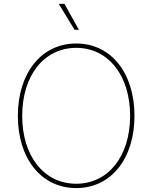

<svg xmlns="http://www.w3.org/2000/svg" viewBox="-20 -962 787 992"><path d="M374 9.8C552.7 9.8 674.8 -141.1 674.8 -363.3C674.8 -585.9 552.7 -737.3 374 -737.3C194.3 -737.3 72.3 -585.4 72.3 -363.3C72.3 -142.1 193.8 9.8 374 9.8ZM374 -12.7C206.5 -12.7 94.7 -156.2 94.7 -363.3C94.7 -573.7 209 -714.8 374 -714.8C539.1 -714.8 652.3 -572.3 652.3 -363.3C652.3 -154.8 539.1 -12.7 374 -12.7ZM365.2 -808.1H387.7L313 -941.9H283.7Z"/></svg>

Font: Raveo Thin
Style: Regular
Weight: 100
Designer: Jakub Foglar, Rasmus Andersson (Inter)
Foundry: Jakubfoglar.com
Version: Version 1.100;Glyphs 3.2.3 (3260)